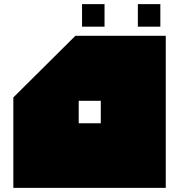

<svg xmlns="http://www.w3.org/2000/svg" viewBox="-20 -902 878 922"><path d="M776 0H44V-434L342 -730H776ZM358 -310H464V-418H358ZM482 -774H374V-882H482ZM750 -774H642V-882H750Z"/></svg>

Font: El Pececito
Style: Regular
Weight: 400
Designer: deFharo
Foundry: deFharo
Version: El Pececito Version 1.000